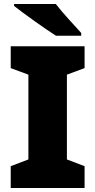

<svg xmlns="http://www.w3.org/2000/svg" viewBox="-20 -947 480 967"><path d="M261 -927H51V-917C99 -879 208 -801 262 -767H389V-781C356 -818 295 -882 261 -927ZM406 0V-110L317 -144V-571L406 -604V-714H34V-604L123 -571V-144L34 -110V0Z"/></svg>

Font: Noto Sans Lao UI Blk
Style: Regular
Weight: 900
Designer: Monotype Design Team
Foundry: Monotype Imaging Inc.
Version: Version 2.000